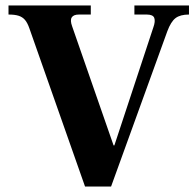

<svg xmlns="http://www.w3.org/2000/svg" viewBox="-20 -680 714 700"><path d="M290 0 87 -577Q80 -597 71 -607.5Q62 -618 48 -622.5Q34 -627 11 -627V-660H311V-627H268Q248 -627 241.5 -616.5Q235 -606 243 -584L394 -150H397L539 -580Q547 -602 542.5 -614.5Q538 -627 515 -627H470V-660H669V-627Q637 -627 620 -614Q603 -601 590 -566L385 0Z"/></svg>

Font: Frank Ruhl Libre
Style: Bold
Weight: 700
Designer: Yanek Iontef
Foundry: Fontef
Version: Version 6.004